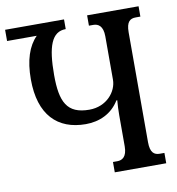

<svg xmlns="http://www.w3.org/2000/svg" viewBox="-91 -787 795 860"><g transform="rotate(-10 306.0 -357.0)"><path d="M532 -107V-607C532 -655 549 -667 575 -667H596V-714H362V-667H382C404 -667 426 -655 426 -607V-410C426 -356 378 -296 299 -296C197 -296 170 -354 170 -476C170 -606 193 -670 257 -670V-714H-11V-663H124C85 -624 64 -562 64 -475C64 -313 144 -235 272 -235C334 -235 391 -260 425 -316H429C427 -293 426 -271 426 -248V-107C426 -59 404 -47 382 -47H362V0H596V-47H575C550 -47 532 -59 532 -107Z"/></g></svg>

Font: Noto Serif Georgian ExtraCondensed Medium
Style: Regular
Weight: 500
Width: 2
Designer: Monotype Design Team, Akaki Razmadze
Foundry: Google LLC
Version: Version 2.003